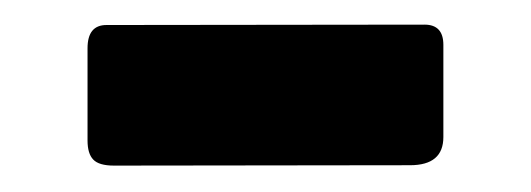

<svg xmlns="http://www.w3.org/2000/svg" viewBox="-20 -339 420 152"><path d="M331 -230.5Q331 -208.2 304.6 -208.2L70.2 -207.9Q58.3 -207.9 53.8 -212.7Q49.3 -217.4 49.3 -227.8V-300.8Q49.3 -319.2 64.3 -319.2L316.1 -319.5Q331 -319.5 331 -303.5Z"/></svg>

Font: Libre Franklin Thin
Style: Regular
Weight: 100
Designer: Pablo Impallari, Rodrigo Fuenzalida, Nhung Nguyen
Foundry: Impallari Type
Version: Version 3.000